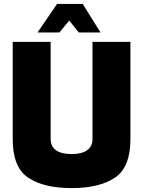

<svg xmlns="http://www.w3.org/2000/svg" viewBox="-20 -957 732 982"><path d="M45 -245V-743H239V-246Q239 -208 266.5 -188.5Q294 -169 346 -169Q398 -169 425.5 -188.5Q453 -208 453 -246V-743H647V-245Q647 -101 567.5 -48Q488 5 346 5Q204 5 124.5 -48Q45 -101 45 -245ZM272 -937H403L494 -791H383L334 -852L284 -791H172Z"/></svg>

Font: Exo Black
Style: Regular
Weight: 900
Designer: Natanael Gama
Foundry: Natanael Gama
Version: Version 1.500; ttfautohint (v1.6)